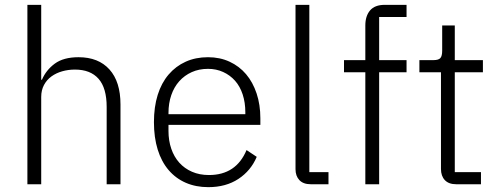

<svg xmlns="http://www.w3.org/2000/svg" viewBox="-20 -760 2056 792"><path d="M93 -740H150V-431H153Q170 -471 206 -497.5Q242 -524 304 -524Q386 -524 431.5 -473.5Q477 -423 477 -329V0H420V-319Q420 -397 386.5 -435Q353 -473 289 -473Q262 -473 237 -466Q212 -459 192.5 -445Q173 -431 161.5 -409.5Q150 -388 150 -360V0H93Z M839 12Q788 12 746.5 -6Q705 -24 675.5 -58.5Q646 -93 630.5 -143Q615 -193 615 -256Q615 -319 630.5 -368.5Q646 -418 675.5 -452.5Q705 -487 746 -505.5Q787 -524 838 -524Q887 -524 927 -505.5Q967 -487 995 -454Q1023 -421 1038.5 -374.5Q1054 -328 1054 -272V-245H675V-220Q675 -180 686.5 -146.5Q698 -113 719.5 -89Q741 -65 772 -51.5Q803 -38 842 -38Q954 -38 997 -141L1039 -113Q1015 -56 963.5 -22Q912 12 839 12ZM838 -476Q801 -476 771 -462.5Q741 -449 719.5 -425Q698 -401 686.5 -367.5Q675 -334 675 -294V-289H992V-297Q992 -337 981 -370.5Q970 -404 949.5 -427Q929 -450 900.5 -463Q872 -476 838 -476Z M1262 0Q1231 0 1215 -17Q1199 -34 1199 -62V-740H1256V-50H1335V0Z M1487 -462H1399V-512H1487V-655Q1487 -694 1506.5 -717Q1526 -740 1567 -740H1657V-690H1544V-512H1657V-462H1544V0H1487Z M1862 0Q1831 0 1815 -17Q1799 -34 1799 -63V-462H1710V-512H1768Q1789 -512 1796.5 -520.5Q1804 -529 1804 -551V-655H1856V-512H1972V-462H1856V-50H1964V0Z"/></svg>

Font: IBM Plex Sans KR Light
Style: Regular
Weight: 300
Designer: Mike Abbink; Paul van der Laan; Pieter van Rosmalen; Wujin Sim; Chorong Kim; Dohee Lee;
Foundry: Sandoll Inc.
Version: Version 1.001